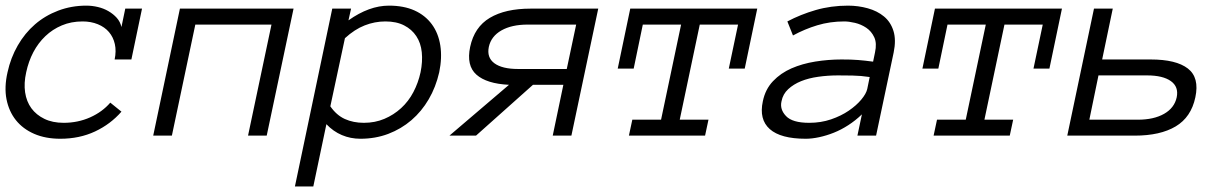

<svg xmlns="http://www.w3.org/2000/svg" viewBox="-27 -486 4414 688"><path d="M408.2 -85.9Q369.1 -41 313.5 -14.9Q257.8 11.2 189 11.2Q136.2 11.2 95.7 -6.3Q55.2 -23.9 30 -55.4Q4.9 -86.9 -3.7 -130.4Q-12.2 -173.8 0 -227.1Q11.2 -278.8 36.6 -323Q62 -367.2 98.4 -398.7Q134.8 -430.2 181.9 -448Q229 -465.8 282.2 -465.8Q303.2 -465.8 323.7 -460.9Q344.2 -456.1 361.6 -446Q378.9 -436 391.4 -422.1Q403.8 -408.2 408.2 -389.2L421.9 -455.1H481.9L443.8 -272.9H383.8Q390.1 -303.2 384.5 -328.1Q378.9 -353 363.5 -371.1Q348.1 -389.2 323.5 -399.2Q298.8 -409.2 269 -409.2Q228 -409.2 194.6 -395Q161.1 -380.9 135.5 -356.4Q109.9 -332 92.5 -299.1Q75.2 -266.1 66.9 -227.1Q58.1 -188 63 -155Q67.9 -122.1 85.4 -98.1Q103 -74.2 132.1 -60.1Q161.1 -45.9 201.2 -45.9Q252 -45.9 295.9 -65.4Q339.8 -85 368.2 -118.2Z M928.7 0H861.8L945.8 -397.9H672.9L588.9 0H522L617.7 -455.1H1024.9Z M1546.9 -227.1Q1534.7 -173.8 1509.3 -130.4Q1483.9 -86.9 1447.3 -55.4Q1410.6 -23.9 1364.3 -6.3Q1317.9 11.2 1264.6 11.2Q1229 11.2 1198 -2Q1167 -15.1 1142.6 -41L1095.7 182.1H1029.8L1163.6 -455.1H1231L1221.7 -413.1Q1295.9 -465.8 1366.7 -465.8Q1419.9 -465.8 1458.3 -448.5Q1496.6 -431.2 1520.3 -399.2Q1543.9 -367.2 1550.8 -323Q1557.6 -278.8 1546.9 -227.1ZM1480 -227.1Q1487.8 -265.1 1484.4 -298.6Q1481 -332 1464.8 -356.4Q1448.7 -380.9 1421.1 -395Q1393.6 -409.2 1354 -409.2Q1315.9 -409.2 1279.8 -395Q1243.7 -380.9 1209 -349.1L1156.7 -105Q1178.7 -73.2 1208.7 -59.6Q1238.8 -45.9 1276.9 -45.9Q1316.9 -45.9 1350.3 -60.1Q1383.8 -74.2 1410.4 -98.6Q1437 -123 1454.3 -156Q1471.7 -189 1480 -227.1Z M1796.9 -182.1Q1716.8 -186 1680.2 -218.5Q1643.6 -251 1657.7 -317.9Q1672.9 -389.2 1728.3 -422.1Q1783.7 -455.1 1874.5 -455.1H2116.7L2020.5 0H1953.6L1991.7 -182.1H1882.8L1678.7 0H1583.5ZM1724.6 -317.9Q1716.8 -279.8 1744.6 -259.3Q1772.5 -238.8 1829.6 -238.8H2003.9L2037.6 -397.9H1863.8Q1806.6 -397.9 1769.8 -377Q1732.9 -356 1724.6 -317.9Z M2641.6 -240.2H2584.5L2617.7 -397.9H2480.5L2408.7 -57.1H2511.7L2499.5 0H2226.6L2238.8 -57.1H2341.8L2413.6 -397.9H2276.4L2243.7 -240.2H2186.5L2231.4 -455.1H2686.5Z M2706.5 -123Q2715.3 -166 2742.9 -195.1Q2770.5 -224.1 2809.1 -241Q2847.7 -257.8 2894.5 -265.4Q2941.4 -272.9 2988.3 -272.9Q3006.3 -272.9 3020.5 -272.5Q3034.7 -272 3047.6 -271Q3060.5 -270 3073 -268.6Q3085.4 -267.1 3101.6 -265.1L3108.4 -297.9Q3115.7 -331.1 3105.7 -352.5Q3095.7 -374 3077.1 -386.5Q3058.6 -398.9 3036.6 -404.1Q3014.6 -409.2 2998.5 -409.2Q2947.3 -409.2 2901.9 -395.5Q2856.4 -381.8 2814.5 -358.9L2794.4 -409.2Q2841.3 -434.1 2896 -450Q2950.7 -465.8 3011.7 -465.8Q3048.3 -465.8 3082.5 -456.3Q3116.7 -446.8 3140.6 -427Q3164.6 -407.2 3174.6 -375Q3184.6 -342.8 3175.3 -297.9L3112.3 0H3045.4L3061.5 -76.2Q3038.6 -54.2 3012.9 -37.6Q2987.3 -21 2960.9 -10.5Q2934.6 0 2908.4 5.6Q2882.3 11.2 2860.4 11.2Q2770.5 11.2 2731.4 -23.4Q2692.4 -58.1 2706.5 -123ZM2872.6 -45.9Q2914.6 -45.9 2950.9 -58.3Q2987.3 -70.8 3014.4 -89.4Q3041.5 -107.9 3059.1 -128.9Q3076.7 -149.9 3080.6 -167L3089.4 -210Q3057.6 -214.8 3027.6 -215.3Q2997.6 -215.8 2975.6 -215.8Q2939.5 -215.8 2905 -210.9Q2870.6 -206.1 2843.5 -195.1Q2816.4 -184.1 2797.4 -166.5Q2778.3 -148.9 2773.4 -123Q2766.6 -94.2 2789.6 -70.1Q2812.5 -45.9 2872.6 -45.9Z M3733.4 -240.2H3676.3L3709.5 -397.9H3572.3L3500.5 -57.1H3603.5L3591.3 0H3318.4L3330.6 -57.1H3433.6L3505.4 -397.9H3368.2L3335.4 -240.2H3278.3L3323.2 -455.1H3778.3Z M3922.4 -272.9H4096.2Q4187.5 -272.9 4229.5 -240.5Q4271.5 -208 4256.3 -137.2Q4241.2 -65.9 4185.8 -33Q4130.4 0 4039.1 0H3797.4L3893.1 -455.1H3960.4ZM4189.5 -137.2Q4197.3 -174.8 4168.7 -195.3Q4140.1 -215.8 4083.5 -215.8H3909.2L3876.5 -57.1H4050.3Q4107.4 -57.1 4144.3 -78.1Q4181.2 -99.1 4189.5 -137.2Z"/></svg>

Font: Anonymous Pro
Style: Italic
Weight: 400
Italic angle: -12°
Monospace: yes
Designer: Mark Simonson
Version: Version 1.003